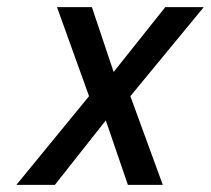

<svg xmlns="http://www.w3.org/2000/svg" viewBox="-20 -519 592 539"><path d="M238 -499 299 -317 444 -499H552L346 -249L437 0H339L277 -181L134 0H26L230 -249L140 -499Z"/></svg>

Font: Panefresco 600wt
Style: Italic
Weight: 600
Foundry: Campivisivi & Chank Co
Version: Version 1.000